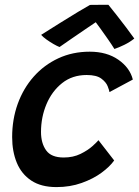

<svg xmlns="http://www.w3.org/2000/svg" viewBox="-20 -758 567 782"><path d="M445 -104.5Q427.5 -79.5 393.5 -54.5Q359.5 -29.5 312.5 -12.8Q265.5 4 210 4Q147.5 4 107.5 -22.5Q67.5 -49 48.5 -95Q29.5 -141 29.5 -199.5Q29.5 -272 52.2 -335Q75 -398 117.2 -445.8Q159.5 -493.5 217.5 -520.5Q275.5 -547.5 345.5 -547.5Q415 -547.5 462 -514.8Q509 -482 521 -434L426 -383Q425 -390 418.5 -406.8Q412 -423.5 392.5 -438Q373 -452.5 333 -452.5Q274.5 -452.5 233 -419.5Q191.5 -386.5 169.2 -333.5Q147 -280.5 147 -220.5Q147 -175 167.8 -145.8Q188.5 -116.5 239.5 -116.5Q278 -116.5 308 -131.2Q338 -146 357 -163.2Q376 -180.5 381 -187ZM421.5 -738.5Q436.5 -720 455.8 -695.5Q475 -671 494 -646Q513 -621 527 -601Q509 -586.5 486.5 -575.5Q464 -564.5 446 -558.5Q435.5 -575.5 420.2 -597.5Q405 -619.5 391 -638.8Q377 -658 370 -667.5Q356 -658 329 -639.8Q302 -621.5 272.5 -601.2Q243 -581 222.5 -566.5Q213 -570 198.2 -578.5Q183.5 -587 169.2 -597.2Q155 -607.5 147.5 -616Q183 -638.5 223.8 -664Q264.5 -689.5 298.2 -709.8Q332 -730 346.5 -738Q353 -738 367.8 -738.2Q382.5 -738.5 397.8 -738.5Q413 -738.5 421.5 -738.5Z"/></svg>

Font: Grandstander Medium
Style: Italic
Weight: 500
Italic angle: -15°
Designer: Tyler Finck
Foundry: Etcetera Type Co
Version: Version 1.200; ttfautohint (v1.8.3)